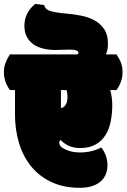

<svg xmlns="http://www.w3.org/2000/svg" viewBox="-62 -921 631 957"><path d="M241.7 -472.2V-382.8Q254.4 -382.8 264.4 -397.5Q274.4 -412.1 274.4 -436Q274.4 -460.4 269.5 -472.2ZM214.4 -671.9Q185.1 -671.9 157 -678Q128.9 -684.1 107.4 -698.2Q85.9 -712.4 72.8 -735.4Q59.6 -758.3 59.6 -792Q59.6 -857.4 113.3 -901.4L158.2 -896Q161.6 -879.4 176.8 -871.1Q198.7 -858.9 271.5 -853Q307.1 -850.1 343.5 -842.8Q379.9 -835.4 409.4 -819.3Q439 -803.2 457.5 -775.4Q476.1 -747.6 476.1 -702.6Q476.1 -671.9 465.8 -649.9H518.6Q526.4 -638.2 532.2 -627.7Q538.1 -617.2 541.7 -606.4Q545.4 -595.7 547.1 -584.5Q548.8 -573.2 548.8 -560.1Q548.8 -514.2 518.6 -472.2H487.3Q497.6 -436.5 497.6 -397.9Q497.6 -356.4 490.2 -317.6Q482.9 -278.8 464.6 -249Q446.3 -219.2 415.3 -201.2Q384.3 -183.1 336.4 -183.1Q278.8 -183.1 239.7 -223.6Q233.4 -217.8 233.4 -210Q233.4 -189.5 264.6 -175.8Q295.4 -161.1 336.4 -161.1Q395 -161.1 443.4 -186Q473.6 -144.5 473.6 -99.1Q473.6 -68.4 462.6 -46.6Q451.7 -24.9 432.9 -11.2Q414.1 2.4 389.2 8.8Q364.3 15.1 336.4 15.1Q254.9 15.1 194.1 -13.7Q133.3 -42.5 93 -92Q52.7 -141.6 32.7 -208.3Q12.7 -274.9 12.7 -351.1V-472.2H-12.7Q-42.5 -513.7 -42.5 -560.1Q-42.5 -585 -35.4 -605Q-28.3 -625 -12.7 -649.9H321.8Q329.1 -651.4 329.1 -657.7Q329.1 -673.8 284.2 -673.8Z"/></svg>

Font: Modak sl
Style: Regular
Weight: 400
Designer: Sarang Kulkarni, Maithili Shingre, Noopur Datye
Foundry: Ek Type
Version: Version 1.036;PS Version 1.000;hotconv 1.0.79;makeotf.lib2.5